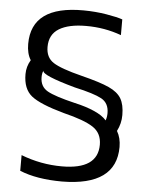

<svg xmlns="http://www.w3.org/2000/svg" viewBox="-55 -827 678 882"><g transform="rotate(5 284.0 -386.0)"><path d="M513.8 -170.9Q513.8 -212.6 495.6 -243.5Q514 -279.3 513.8 -318.3Q513.8 -366 497.3 -394.1Q480.9 -422.1 439.8 -440.9Q398.6 -459.8 310.9 -481.7Q214.4 -505.9 179.3 -528.8Q144.2 -551.7 144.2 -600.3Q144.2 -657.6 188.3 -684.6Q232.5 -711.5 312.6 -711.5Q398 -711.7 475.2 -683.4V-755.9Q450.2 -764.7 400.2 -773Q350.2 -781.3 295 -781.7Q54.4 -783.2 54.4 -606.4Q54.4 -561.5 72.7 -532.6Q54.2 -501.8 54.2 -467.1Q54 -398.7 94 -366.6Q134.1 -334.6 244.8 -304Q340.3 -280.7 381.5 -253.8Q422.7 -227 422.7 -173.3Q422.7 -59 256.8 -59.2Q160.1 -59.3 68.8 -94.6V-22.3Q146.9 9.9 264.3 10.1Q513.6 8.5 513.8 -170.9ZM291.8 -354.3Q198.3 -376.5 163.6 -396.2Q129 -415.9 129 -459.4Q129 -477.2 134.8 -489.6Q131.8 -468 285.4 -425.6Q375 -405.8 410.1 -386.6Q445.2 -367.3 445.2 -321Q445.2 -303.2 439.5 -287Q421 -308.6 382.3 -325.7Q343.7 -342.8 291.8 -354.3Z"/></g></svg>

Font: Arad-FD-VF Thin
Style: Regular
Weight: 100
Designer: Mohammad Darvishi
Version: Version 1.010;September 21, 2024;FontCreator 15.0.0.2992 64-